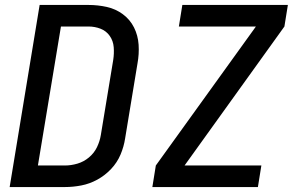

<svg xmlns="http://www.w3.org/2000/svg" viewBox="-20 -755 1192 775"><path d="M595 0H1021L1035 -87H725L1128 -648L1142 -735H716L702 -648H1013L609 -87ZM19 0H242Q275 0 308.5 -6.5Q342 -13 373 -30Q404 -47 428.5 -73Q453 -99 466.5 -131Q480 -163 485 -196L535 -499Q542 -537 539.5 -574.5Q537 -612 521 -644Q505 -676 476 -697.5Q447 -719 411 -727Q375 -735 337 -735H140ZM242 -87H133L226 -648H337Q363 -648 386 -639Q409 -630 423 -610Q437 -590 439 -564.5Q441 -539 437 -513L387 -210Q383 -185 371.5 -161Q360 -137 339 -119.5Q318 -102 292.5 -94.5Q267 -87 242 -87Z"/></svg>

Font: Iosevka Sparkle Medium Oblique
Style: Regular
Weight: 500
Italic angle: -9°
Designer: Belleve Invis
Foundry: Belleve Invis
Version: Version 4.5.0; ttfautohint (v1.8.3)